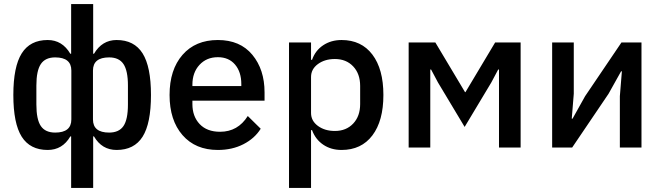

<svg xmlns="http://www.w3.org/2000/svg" viewBox="-20 -730 3272 950"><path d="M332 200V-55H328Q289 12 216 12Q129 12 87.5 -53.5Q46 -119 46 -260Q46 -400 87.5 -466Q129 -532 216 -532Q288 -532 328 -464H332V-710H441V-464H445Q485 -532 557 -532Q644 -532 685.5 -466Q727 -400 727 -260Q727 -119 685.5 -53.5Q644 12 557 12Q484 12 445 -55H441V200ZM253 -74Q333 -74 333 -139V-381Q333 -446 253 -446Q204 -446 182 -413Q160 -380 160 -307V-213Q160 -139 182 -106.5Q204 -74 253 -74ZM520 -74Q569 -74 591 -106.5Q613 -139 613 -213V-307Q613 -380 591 -413Q569 -446 520 -446Q440 -446 440 -381V-139Q440 -74 520 -74Z M1058 12Q947 12 883 -61.5Q819 -135 819 -260Q819 -385 883 -458.5Q947 -532 1058 -532Q1168 -532 1228.5 -459Q1289 -386 1289 -273V-232H932V-215Q932 -154 968 -116Q1004 -78 1069 -78Q1157 -78 1206 -156L1270 -93Q1240 -45 1184.5 -16.5Q1129 12 1058 12ZM1058 -447Q1002 -447 967 -409Q932 -371 932 -311V-304H1174V-314Q1174 -374 1143 -410.5Q1112 -447 1058 -447Z M1410 200V-520H1519V-434H1524Q1540 -480 1579 -506Q1618 -532 1670 -532Q1768 -532 1822.5 -460Q1877 -388 1877 -260Q1877 -132 1822.5 -60Q1768 12 1670 12Q1618 12 1579.5 -14Q1541 -40 1524 -86H1519V200ZM1637 -82Q1693 -82 1727.5 -118.5Q1762 -155 1762 -215V-305Q1762 -365 1727.5 -401.5Q1693 -438 1637 -438Q1587 -438 1553 -413Q1519 -388 1519 -349V-171Q1519 -132 1553 -107Q1587 -82 1637 -82Z M2002 0V-520H2134L2281 -274H2283L2430 -520H2556V0H2449V-386H2445L2411 -322L2279 -102L2147 -322L2113 -386H2109V0Z M2712 0V-520H2819V-266L2809 -143H2813L2875 -254L3055 -520H3154V0H3047V-254L3057 -377H3053L2991 -266L2811 0Z"/></svg>

Font: IBM Plex Sans Medm
Style: Regular
Weight: 500
Designer: Mike Abbink, Paul van der Laan, Pieter van Rosmalen
Foundry: Bold Monday
Version: Version 3.005